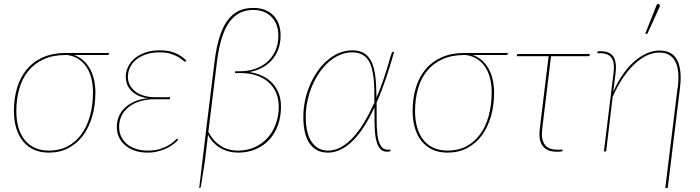

<svg xmlns="http://www.w3.org/2000/svg" viewBox="-20 -746 3450 946"><path d="M345.5 -475Q371.5 -465.5 391 -447.8Q410.5 -430 423.8 -405.8Q437 -381.5 443.5 -352Q450 -322.5 450 -290Q450 -226 434.2 -172Q418.5 -118 389 -78.2Q359.5 -38.5 316.8 -16.2Q274 6 220 6Q180 6 148.2 -8Q116.5 -22 94.5 -48.5Q72.5 -75 60.5 -113Q48.5 -151 48.5 -199.5Q48.5 -261.5 64.5 -314Q80.5 -366.5 112.2 -404.5Q144 -442.5 192 -463.8Q240 -485 304 -485H518.5L518 -483Q517.5 -480 515.5 -477.5Q513.5 -475 508 -475ZM438 -291.5Q438 -328.5 430 -360.2Q422 -392 406 -416Q390 -440 366.2 -455.2Q342.5 -470.5 311.5 -475H303.5Q240.5 -475 194.5 -453.8Q148.5 -432.5 118.8 -395.5Q89 -358.5 74.8 -307.8Q60.5 -257 60.5 -198.5Q60.5 -152.5 71.2 -116.5Q82 -80.5 102.5 -55.5Q123 -30.5 152.8 -17.2Q182.5 -4 221 -4Q273 -4 313.2 -25.2Q353.5 -46.5 381.2 -84.8Q409 -123 423.5 -175.8Q438 -228.5 438 -291.5Z M895.5 -444Q893.5 -442 891 -442Q888 -442 880.5 -449.2Q873 -456.5 858.5 -465Q844 -473.5 821.8 -480.8Q799.5 -488 767 -488Q727 -488 697.5 -477.5Q668 -467 648.5 -450Q629 -433 619.5 -411.2Q610 -389.5 610 -367.5Q610 -346.5 619.2 -328.2Q628.5 -310 645.8 -296.2Q663 -282.5 688 -274.8Q713 -267 744 -267H818L817 -257H742.5Q701.5 -257 669 -246.8Q636.5 -236.5 613.8 -218.5Q591 -200.5 579 -175.5Q567 -150.5 567 -121Q567 -95 577 -73.5Q587 -52 605.5 -36.5Q624 -21 650 -12.5Q676 -4 708 -4Q745.5 -4 771.8 -13Q798 -22 815 -33Q832 -44 841 -53Q850 -62 853 -62Q854.5 -62 856.5 -60L858.5 -58Q849.5 -47 834.8 -35.8Q820 -24.5 800.5 -15.2Q781 -6 757.2 0Q733.5 6 706.5 6Q672 6 644 -3.8Q616 -13.5 596.5 -30.2Q577 -47 566.2 -70Q555.5 -93 555.5 -120Q555.5 -146 564.8 -170Q574 -194 593.2 -213Q612.5 -232 641.2 -245Q670 -258 709 -262Q678 -266 657.2 -277Q636.5 -288 623.5 -302.8Q610.5 -317.5 605 -334.2Q599.5 -351 599.5 -367Q599.5 -391 610 -414.5Q620.5 -438 641.5 -456.5Q662.5 -475 694 -486.5Q725.5 -498 768 -498Q813.5 -498 845.5 -483.8Q877.5 -469.5 898.5 -447Z M1037 -441.5Q1045.5 -511 1061 -561.2Q1076.5 -611.5 1100 -644Q1123.5 -676.5 1155.2 -691.8Q1187 -707 1227.5 -707Q1261 -707 1286.2 -696.8Q1311.5 -686.5 1328.5 -668.5Q1345.5 -650.5 1354 -625.8Q1362.5 -601 1362.5 -572Q1362.5 -531.5 1350 -500.2Q1337.5 -469 1316.2 -446.5Q1295 -424 1267.2 -410.2Q1239.5 -396.5 1209 -391Q1245.5 -385.5 1274.5 -371.2Q1303.5 -357 1323.5 -335Q1343.5 -313 1354 -284Q1364.5 -255 1364.5 -220.5Q1364.5 -172.5 1350 -131Q1335.5 -89.5 1308.2 -59.2Q1281 -29 1241.8 -11.5Q1202.5 6 1152.5 6Q1130 6 1108.2 0.5Q1086.5 -5 1067.2 -16Q1048 -27 1032 -43.5Q1016 -60 1005 -82L989.5 49L969.5 174Q968.5 178 966.8 179Q965 180 963.5 180H961.5L999.5 -137.5ZM1006.5 -96.5Q1029 -52.5 1066.2 -28.2Q1103.5 -4 1152.5 -4Q1198.5 -4 1235.5 -21Q1272.5 -38 1298.8 -67.2Q1325 -96.5 1339.2 -135.8Q1353.5 -175 1353.5 -220Q1353.5 -257 1340.8 -287.5Q1328 -318 1303.8 -340Q1279.5 -362 1244.5 -374Q1209.5 -386 1165.5 -386H1138L1139 -395H1166Q1199 -395 1232.2 -405.2Q1265.5 -415.5 1292 -437Q1318.5 -458.5 1335 -491.8Q1351.5 -525 1351.5 -571.5Q1351.5 -598.5 1343.2 -621.5Q1335 -644.5 1319.2 -661.2Q1303.5 -678 1280.5 -687.5Q1257.5 -697 1227.5 -697Q1191.5 -697 1162.2 -682.8Q1133 -668.5 1110.5 -637.8Q1088 -607 1072.8 -558.5Q1057.5 -510 1049 -441.5L1011.5 -136.5Z M1904 -3.5Q1903 1.5 1887 1.5Q1862.5 1.5 1849.8 -16.8Q1837 -35 1831.5 -65.2Q1826 -95.5 1825.5 -135Q1825 -174.5 1825 -217Q1802 -167.5 1776.2 -126.5Q1750.5 -85.5 1721.8 -56Q1693 -26.5 1661.5 -10.2Q1630 6 1595 6Q1537.5 6 1506 -38.5Q1474.5 -83 1474.5 -169.5Q1474.5 -210.5 1483 -250.8Q1491.5 -291 1507.2 -327.5Q1523 -364 1544.8 -395.2Q1566.5 -426.5 1593.2 -449.2Q1620 -472 1651 -485Q1682 -498 1715.5 -498Q1744 -498 1763.8 -489Q1783.5 -480 1796.5 -463.8Q1809.5 -447.5 1817 -425.5Q1824.5 -403.5 1828.2 -377.8Q1832 -352 1833.2 -323Q1834.5 -294 1835 -264.5Q1854 -309.5 1869.8 -356Q1885.5 -402.5 1898.5 -448Q1902.5 -462.5 1905.2 -471Q1908 -479.5 1909.8 -483.8Q1911.5 -488 1913 -489Q1914.5 -490 1916.5 -490H1922Q1903 -423 1881.8 -360Q1860.5 -297 1835.5 -240.5Q1836 -196.5 1835.8 -154.8Q1835.5 -113 1839.8 -80.5Q1844 -48 1855.8 -28.2Q1867.5 -8.5 1891.5 -8.5H1905ZM1596.5 -4Q1631 -4 1662.8 -22.5Q1694.5 -41 1723.2 -73Q1752 -105 1777.2 -148Q1802.5 -191 1824.5 -240Q1824.5 -270.5 1824.2 -301Q1824 -331.5 1821 -359Q1818 -386.5 1811.8 -410Q1805.5 -433.5 1793.5 -451Q1781.5 -468.5 1762.2 -478.2Q1743 -488 1715 -488Q1683.5 -488 1654.5 -475.5Q1625.5 -463 1600 -440.8Q1574.5 -418.5 1553.8 -388.2Q1533 -358 1518 -322.8Q1503 -287.5 1494.8 -248.5Q1486.5 -209.5 1486.5 -170Q1486.5 -88 1516 -46Q1545.5 -4 1596.5 -4Z M2310 -475Q2336 -465.5 2355.5 -447.8Q2375 -430 2388.2 -405.8Q2401.5 -381.5 2408 -352Q2414.5 -322.5 2414.5 -290Q2414.5 -226 2398.8 -172Q2383 -118 2353.5 -78.2Q2324 -38.5 2281.2 -16.2Q2238.5 6 2184.5 6Q2144.5 6 2112.8 -8Q2081 -22 2059 -48.5Q2037 -75 2025 -113Q2013 -151 2013 -199.5Q2013 -261.5 2029 -314Q2045 -366.5 2076.8 -404.5Q2108.5 -442.5 2156.5 -463.8Q2204.5 -485 2268.5 -485H2483L2482.5 -483Q2482 -480 2480 -477.5Q2478 -475 2472.5 -475ZM2402.5 -291.5Q2402.5 -328.5 2394.5 -360.2Q2386.5 -392 2370.5 -416Q2354.5 -440 2330.8 -455.2Q2307 -470.5 2276 -475H2268Q2205 -475 2159 -453.8Q2113 -432.5 2083.2 -395.5Q2053.5 -358.5 2039.2 -307.8Q2025 -257 2025 -198.5Q2025 -152.5 2035.8 -116.5Q2046.5 -80.5 2067 -55.5Q2087.5 -30.5 2117.2 -17.2Q2147 -4 2185.5 -4Q2237.5 -4 2277.8 -25.2Q2318 -46.5 2345.8 -84.8Q2373.5 -123 2388 -175.8Q2402.5 -228.5 2402.5 -291.5Z M2527 -475Q2527.5 -480 2533.5 -480H2886L2885.5 -475Q2885 -472.5 2883.2 -470.8Q2881.5 -469 2878 -469H2695L2651.5 -111Q2645.5 -61 2663.2 -34.8Q2681 -8.5 2725 -8.5H2752.5L2751.5 -3.5Q2751.5 -1.5 2747 0Q2742.5 1.5 2723 1.5Q2675 1.5 2653.8 -27Q2632.5 -55.5 2639.5 -111L2683 -469H2526Z M2922.5 0ZM3270 180H3258L3318.5 -314H3319.5Q3324.5 -355 3321.8 -387Q3319 -419 3308 -441.2Q3297 -463.5 3277.2 -475.2Q3257.5 -487 3228.5 -487Q3197 -487 3165.2 -471.8Q3133.5 -456.5 3103.8 -428Q3074 -399.5 3047 -359Q3020 -318.5 2998.5 -268L2966.5 0H2955.5L3003 -386.5Q3009.5 -438 2993 -461Q2976.5 -484 2935.5 -484H2922.5L2923 -487Q2924 -491 2926.2 -492.5Q2928.5 -494 2937 -494Q2958.5 -494 2974.2 -488.5Q2990 -483 2999.8 -470.2Q3009.5 -457.5 3013 -437Q3016.5 -416.5 3013 -386.5L3001.5 -293Q3021.5 -339.5 3047.5 -377.2Q3073.5 -415 3103.2 -441.5Q3133 -468 3165.2 -482.5Q3197.5 -497 3229.5 -497Q3293 -497 3317 -449Q3341 -401 3330.5 -314ZM3159 -579.5 3217 -725.5H3225.5Q3229.5 -725.5 3231 -721.5Q3232.5 -717.5 3230 -712L3169.5 -579.5Z"/></svg>

Font: Lato Hairline
Style: Italic
Weight: 100
Italic angle: -7°
Designer: Lukasz Dziedzic
Foundry: tyPoland Lukasz Dziedzic
Version: Version 2.007; 2014-02-27